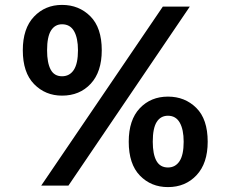

<svg xmlns="http://www.w3.org/2000/svg" viewBox="-20 -757 940 783"><path d="M233 -367Q165 -367 119 -414Q73 -461 73 -552Q73 -641 118.5 -689Q164 -737 233 -737Q302 -737 348.5 -690.5Q395 -644 395 -552Q395 -464 350 -415.5Q305 -367 233 -367ZM148 0 644 -730H754L259 0ZM233 -446Q264 -446 281 -472Q298 -498 298 -552Q298 -602 282 -630Q266 -658 233 -658Q204 -658 188 -632.5Q172 -607 172 -552Q172 -501 186.5 -473.5Q201 -446 233 -446ZM665 6Q596 6 550.5 -41Q505 -88 505 -179Q505 -268 550 -315.5Q595 -363 665 -363Q734 -363 780.5 -317Q827 -271 827 -179Q827 -91 781.5 -42.5Q736 6 665 6ZM665 -74Q695 -74 712 -99.5Q729 -125 729 -179Q729 -229 713 -257Q697 -285 665 -285Q635 -285 619 -259.5Q603 -234 603 -179Q603 -128 618 -101Q633 -74 665 -74Z"/></svg>

Font: BDO Grotesk DemiBold
Style: Regular
Weight: 600
Designer: Deni Anggara
Foundry: Lokal Container
Version: Version 2.000